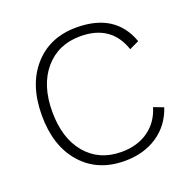

<svg xmlns="http://www.w3.org/2000/svg" viewBox="-122 -790 912 919"><g transform="rotate(-20 334.5 -330.0)"><path d="M626 -167Q598 -83 528.5 -36.5Q459 10 362 10Q225 10 143.5 -82Q62 -174 62 -330Q62 -486 143.5 -578Q225 -670 361 -670Q559 -670 617 -507L568 -484Q521 -624 364 -624Q251 -624 183 -544.5Q115 -465 115 -330Q115 -194 182 -115Q249 -36 362 -36Q442 -36 498 -75Q554 -114 576 -186Z"/></g></svg>

Font: Elaine Sans Light
Style: Regular
Weight: 300
Designer: Wei Huang
Foundry: Wei Huang
Version: Version 2.001;December 24, 2019;FontCreator 12.0.0.2547 64-b